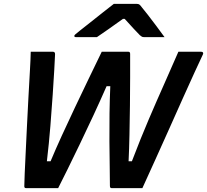

<svg xmlns="http://www.w3.org/2000/svg" viewBox="-20 -966 1065 987"><path d="M138 -700H252Q264 -700 263 -686Q262 -661 259 -607.5Q256 -554 251 -480Q246 -406 239 -318Q232 -230 221 -137H240Q265 -197 297.5 -268Q330 -339 365.5 -414Q401 -489 436.5 -562.5Q472 -636 503 -700H640Q649 -700 649 -689Q649 -638 649 -569Q649 -500 648 -423Q647 -346 645.5 -272Q644 -198 641 -137H658Q703 -255 744.5 -352Q786 -449 824 -534Q862 -619 897 -700H1014Q1021 -700 1023.5 -696Q1026 -692 1023 -686Q1007 -652 980 -593.5Q953 -535 920 -461Q887 -387 851 -306.5Q815 -226 779 -146.5Q743 -67 712 1H553Q545 1 545 -11Q545 -50 544 -109Q543 -168 542.5 -238.5Q542 -309 543 -382.5Q544 -456 547 -523H528Q496 -450 460.5 -373.5Q425 -297 390.5 -225.5Q356 -154 327 -95Q298 -36 279 1H113Q104 1 105 -11Q105 -30 107 -74.5Q109 -119 112 -181Q115 -243 118.5 -315.5Q122 -388 126 -462.5Q130 -537 134 -606Q136 -632 136.5 -655Q137 -678 138 -700ZM565 -946H684Q691 -946 696 -943Q701 -940 711 -926Q720 -916 739.5 -890.5Q759 -865 782.5 -834Q806 -803 826 -775H725Q714 -775 710 -777Q706 -779 699 -785Q687 -797 668 -817.5Q649 -838 621 -869H612Q570 -839 537.5 -816Q505 -793 478 -775H372Q361 -775 362 -782Q363 -786 368 -790Q373 -794 390 -808Q412 -825 444.5 -851Q477 -877 510 -903Q543 -929 565 -946Z"/></svg>

Font: Recursive Sn Lnr St SmB
Style: Italic
Weight: 600
Italic angle: -15°
Version: Version 1.079;hotconv 1.0.112;makeotfexe 2.5.65598; ttfautoh